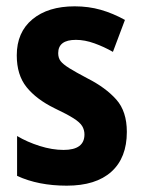

<svg xmlns="http://www.w3.org/2000/svg" viewBox="-20 -577 452 607"><path d="M381 -160Q381 -78 332 -34Q283 10 191 10Q101 10 34 -21V-147Q66 -128 105.5 -115.5Q145 -103 181 -103Q247 -103 247 -152Q247 -166 240 -178Q233 -190 212.5 -203Q192 -216 152 -235Q95 -263 64 -301.5Q33 -340 33 -402Q33 -475 82.5 -516Q132 -557 216 -557Q260 -557 298.5 -546Q337 -535 375 -514L337 -413Q309 -429 278.5 -440Q248 -451 220 -451Q164 -451 164 -409Q164 -394 171.5 -384Q179 -374 199 -361.5Q219 -349 257 -329Q314 -300 347.5 -262.5Q381 -225 381 -160Z"/></svg>

Font: Noto Sans Lao Condensed
Style: Bold
Weight: 700
Width: 3
Designer: Monotype Design Team
Foundry: Monotype Imaging Inc.
Version: Version 2.003; ttfautohint (v1.8.4.7-5d5b)